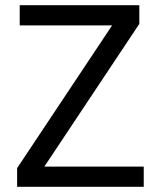

<svg xmlns="http://www.w3.org/2000/svg" viewBox="-20 -720 620 740"><path d="M46 0H534V-78H151L517 -628V-700H56V-622H412L46 -72Z"/></svg>

Font: CommitMono-dimboump
Style: Regular
Weight: 400
Monospace: yes
Designer: Eigil Nikolajsen
Foundry: Eigil Nikolajsen
Version: Version 1.143